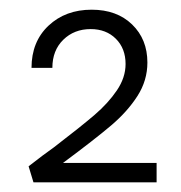

<svg xmlns="http://www.w3.org/2000/svg" viewBox="-20 -782 374 396"><path d="M303 -446V-406H49L39 -439Q71 -464 91 -478Q147 -521 175 -545Q203 -569 221 -595.5Q239 -622 239 -650Q239 -682 219 -702Q199 -722 167 -722Q133 -722 110.5 -700Q88 -678 88 -642H45Q45 -696 80 -729Q115 -762 169 -762Q221 -762 252.5 -731.5Q284 -701 284 -653Q284 -616 263.5 -584Q243 -552 209.5 -523.5Q176 -495 110 -446Z"/></svg>

Font: Ysabeau Infant Semilight
Style: Regular
Weight: 300
Designer: Christian Thalmann (Catharsis Fonts)
Version: Version 0.003